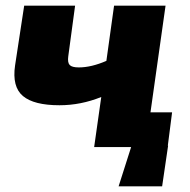

<svg xmlns="http://www.w3.org/2000/svg" viewBox="-20 -517 667 675"><path d="M570 -5H571L550 138H397L441 0H311L336 -176Q264 -147 189 -147Q99 -147 60.5 -179.5Q22 -212 33 -287L65 -497H244L220 -319Q217 -297 225 -288.5Q233 -280 257 -280Q301 -280 354 -303L381 -497H562L509 -122H585Z"/></svg>

Font: Ezarion Extra Bold
Style: Italic
Weight: 800
Italic angle: -8°
Designer: Natanael Gama
Version: Version 1.001;PS 001.001;hotconv 1.0.70;makeotf.lib2.5.58329